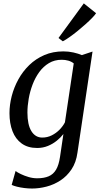

<svg xmlns="http://www.w3.org/2000/svg" viewBox="-20 -864 590 1134"><path d="M437.5 37.5Q429.5 96 402.2 136.5Q375 177 336.5 202Q298 227 254.5 238.2Q211 249.5 169.5 249.5Q146.5 249.5 123 246.5Q99.5 243.5 79.8 238.5Q60 233.5 49 228L72 146Q83 154.5 103.2 164.2Q123.5 174 148.8 181.5Q174 189 199.5 189Q240 189 267.5 177.2Q295 165.5 311.2 138Q327.5 110.5 334.5 62.5L354.5 -72.5Q338.5 -51.5 315.2 -32.8Q292 -14 262.8 -2Q233.5 10 199.5 10Q144.5 10 108 -16.5Q71.5 -43 53.8 -89.2Q36 -135.5 36 -195.5Q36 -245 49.2 -296.5Q62.5 -348 88.5 -395.2Q114.5 -442.5 153 -479.8Q191.5 -517 242 -538.8Q292.5 -560.5 354.5 -560.5Q385 -560.5 414 -554Q443 -547.5 463.5 -538.5L526.5 -559.5ZM415.5 -489.5Q402 -500.5 383.5 -505.8Q365 -511 344.5 -511Q302 -511 269 -491.2Q236 -471.5 212 -438.5Q188 -405.5 172.5 -364.8Q157 -324 149.5 -281Q142 -238 142 -199Q142 -163.5 147.8 -136.2Q153.5 -109 165 -90Q176.5 -71 192.8 -61.2Q209 -51.5 229.5 -51.5Q259.5 -51.5 285.5 -64.5Q311.5 -77.5 331.8 -98.2Q352 -119 363.5 -141.5ZM325.5 -639.5 475 -844 547.5 -786Q541 -775.5 524.5 -758.5Q508 -741.5 485.8 -721.5Q463.5 -701.5 439.2 -681.8Q415 -662 392 -645.8Q369 -629.5 351 -620Z"/></svg>

Font: Merriweather 36pt
Style: Italic
Weight: 400
Italic angle: -7.8°
Version: Version 2.101